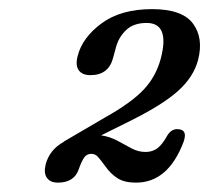

<svg xmlns="http://www.w3.org/2000/svg" viewBox="-20 -734 447 410"><path d="M77.5 -383Q86 -414.5 116 -431V-431.5L204 -483Q259.5 -514 286.2 -542Q313 -570 323.5 -609.5Q343 -685 293 -685Q265 -685 249 -669.5Q233 -654 227.5 -632.5L221.5 -610.5Q212 -573.5 173 -573.5Q155.5 -573.5 148 -584.2Q140.5 -595 146 -615Q156 -654 197 -684.2Q238 -714.5 305 -714.5Q369 -714.5 392 -683.8Q415 -653 403 -606Q393.5 -570 361 -540.5Q328.5 -511 260.5 -477L196 -445Q215 -442 230.8 -433.5Q246.5 -425 260.8 -417.2Q275 -409.5 291 -409.5Q305 -409.5 315.8 -417.2Q326.5 -425 337.5 -445Q347 -460 361.5 -458Q381 -456.5 372 -431Q339 -344 270.5 -344Q245.5 -344 230.8 -353.5Q216 -363 204.5 -379.5Q194.5 -393 189 -399.2Q183.5 -405.5 174.5 -405.5Q165 -405.5 159.2 -396.8Q153.5 -388 148.5 -373.5Q139 -344 103.5 -344Q87.5 -344 80.2 -354.2Q73 -364.5 77.5 -383Z"/></svg>

Font: Fraunces 72pt S100
Style: Italic
Weight: 400
Italic angle: -16°
Version: Version 1.000; ttfautohint (v1.8.3)